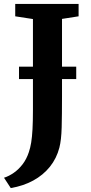

<svg xmlns="http://www.w3.org/2000/svg" viewBox="-39 -763 459 971"><path d="M-18.7 135.9Q6.4 127.9 30.7 110.9Q55.1 94 75.2 67.9Q95.2 41.8 106.8 6.8Q114.4 -15.5 118.8 -42.7Q123.2 -69.9 125.4 -109.5Q127.6 -149.1 127.6 -207.5V-666.7L38 -680.5V-743H358.5V-680.5L274.6 -667.4V-275Q274.6 -183.6 272.9 -118.9Q271.1 -54.3 261.3 -16.2Q247.2 38 213.4 80.2Q179.5 122.5 129.1 150Q78.6 177.5 15.4 188.1ZM346.5 -426V-363.3H57.1V-426Z"/></svg>

Font: Merriweather Light
Style: Regular
Weight: 300
Version: Version 2.100